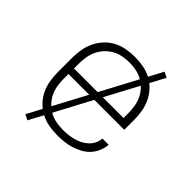

<svg xmlns="http://www.w3.org/2000/svg" viewBox="-166 -726 932 932"><g transform="rotate(45 300.0 -260.0)"><path d="M302 8Q273 8 244 3Q215 -2 189 -15.5Q163 -29 142.5 -50Q122 -71 109.5 -97Q97 -123 92 -152Q87 -181 87 -210V-310Q87 -339 92 -367.5Q97 -396 109.5 -422Q122 -448 142 -469.5Q162 -491 188 -504.5Q214 -518 242.5 -523Q271 -528 300 -528Q329 -528 357.5 -523Q386 -518 412 -504.5Q438 -491 458 -469.5Q478 -448 490.5 -422Q503 -396 508 -367.5Q513 -339 513 -310V-241H130V-210Q130 -186 133.5 -163Q137 -140 147 -118.5Q157 -97 173.5 -79.5Q190 -62 210.5 -50.5Q231 -39 254.5 -34.5Q278 -30 302 -30Q320 -30 338 -32Q356 -34 373.5 -38.5Q391 -43 407.5 -51.5Q424 -60 437.5 -72.5Q451 -85 459 -101.5Q467 -118 468 -136H511Q509 -113 500 -91Q491 -69 475 -51.5Q459 -34 438 -22.5Q417 -11 394.5 -4Q372 3 348.5 5.5Q325 8 302 8ZM130 -279H470V-310Q470 -333 466.5 -356.5Q463 -380 453 -401.5Q443 -423 427 -440.5Q411 -458 390.5 -469.5Q370 -481 346.5 -485.5Q323 -490 300 -490Q277 -490 253.5 -485.5Q230 -481 209.5 -469.5Q189 -458 173 -440.5Q157 -423 147 -401.5Q137 -380 133.5 -356.5Q130 -333 130 -310ZM148 59 120 45 452 -579 480 -565Z"/></g></svg>

Font: Iosevka SS04 XLt Ex
Style: Regular
Weight: 200
Width: 7
Monospace: yes
Designer: Belleve Invis
Foundry: Belleve Invis
Version: Version 19.0.0; ttfautohint (v1.8.4)